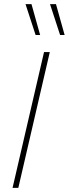

<svg xmlns="http://www.w3.org/2000/svg" viewBox="-20 -913 334 933"><path d="M222 -660 69 0H41L194 -660ZM133 -893 175 -743H153L104 -893ZM252 -893 294 -743H272L223 -893Z"/></svg>

Font: Work Sans ExtraLight
Style: Italic
Weight: 200
Italic angle: -13°
Designer: Wei Huang
Foundry: Wei Huang
Version: Version 2.012; ttfautohint (v1.8.3)